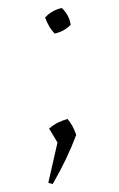

<svg xmlns="http://www.w3.org/2000/svg" viewBox="-20 -362 298 481"><path d="M101 96 124 -5 103 -40Q115 -50 125.5 -55Q136 -60 149 -64Q156 -56 161 -47Q166 -38 171 -24Q148 37 112 99ZM117 -278Q109 -286 103 -296.5Q97 -307 93 -318Q109 -336 135 -342Q154 -323 157 -300Q141 -283 117 -278Z"/></svg>

Font: Piazzolla SC Thin
Style: Regular
Weight: 100
Designer: Juan Pablo del Peral
Foundry: Huerta Tipografica
Version: Version 1.330